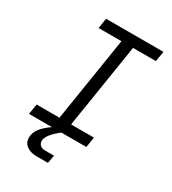

<svg xmlns="http://www.w3.org/2000/svg" viewBox="-219 -845 1039 1159"><g transform="rotate(30 300.0 -265.5)"><path d="M560 -659H401L308 -72H467L456 0H282Q204 60 204 102Q204 121 216.5 132Q229 143 251 143H313L303 199H227Q180 199 153.5 178.5Q127 158 127 124Q127 92 148 62Q169 32 216 0H56L68 -72H227L320 -659H161L172 -730H572Z"/></g></svg>

Font: JetBrains Mono Semi Light
Style: Italic
Weight: 350
Italic angle: -9°
Monospace: yes
Designer: Philipp Nurullin, Konstantin Bulenkov
Foundry: JetBrains
Version: 2.002